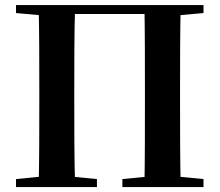

<svg xmlns="http://www.w3.org/2000/svg" viewBox="-20 -761 893 781"><path d="M137.2 0H285.6C282.1 -115.1 282.1 -229.5 282.1 -346.9V-393.6C282.1 -510.8 282.1 -627.1 285.6 -740.5H137.2C139.9 -625.4 139.9 -510 139.9 -393.6V-346.1C139.9 -229 139.9 -112.9 137.2 0ZM567.5 0H715.1C712.4 -115.1 712.4 -231.2 712.4 -346.1V-393.6C712.4 -510.8 712.4 -627.1 715.1 -740.5H567.5C569.5 -625.4 569.5 -510 569.5 -393.6V-346.9C569.5 -228.5 569.5 -112.9 567.5 0ZM45.1 0H374.3V-32.6L221.3 -47.3H193.8L45.1 -32.6ZM477.8 0H807.8V-32.6L655.6 -47.3H629.5L477.8 -32.6ZM45.1 -707.9 198.2 -694.2H211.1V-740.5H45.1ZM641.5 -694.2H654.8L807.8 -707.9V-740.5H641.5ZM211.1 -704.1H641.5V-740.5H211.1Z"/></svg>

Font: Source Han Serif CN VF
Style: Regular
Weight: 250
Designer: Ryoko NISHIZUKA 西塚涼子 (kana & ideographs); Frank Grießhammer (Latin, Greek & Cyrillic); Wenlong ZHANG 张文龙 (bopomofo); San
Foundry: Adobe
Version: Version 2.002;hotconv 1.1.0;makeotfexe 2.6.0